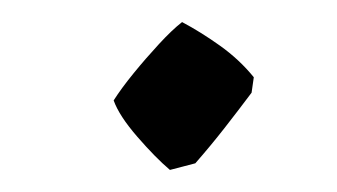

<svg xmlns="http://www.w3.org/2000/svg" viewBox="-20 -418 305 174"><path d="M134 -264Q121 -275 104.5 -294Q88 -313 83 -327Q90 -338 101 -351.5Q112 -365 124 -378Q136 -391 145 -398Q162 -389 179.5 -376.5Q197 -364 210 -348L208 -334Q196 -318 183.5 -302Q171 -286 157 -270Z"/></svg>

Font: Labrada
Style: Italic
Weight: 400
Italic angle: -7°
Designer: Mercedes Jáuregui
Foundry: Omnibus-Type Team
Version: Version 1.000